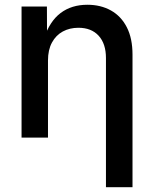

<svg xmlns="http://www.w3.org/2000/svg" viewBox="-20 -567 635 791"><path d="M177.7 -317.9V0H68.8V-540H173.3L173.8 -407.2H160.6Q184.6 -479.5 229.7 -513.4Q274.9 -547.4 339.8 -547.4Q395 -547.4 437 -523.9Q479 -500.5 502.4 -454.8Q525.9 -409.2 525.9 -341.8V204.1H416.5V-328.1Q416.5 -386.7 386.5 -419.7Q356.4 -452.6 303.2 -452.6Q267.1 -452.6 238.8 -437.3Q210.4 -421.9 194.1 -391.8Q177.7 -361.8 177.7 -317.9Z"/></svg>

Font: V-Inter
Style: Medium-500
Weight: 500
Designer: Rasmus Andersson
Foundry: rsms
Version: Version 4.000;git-4146feb